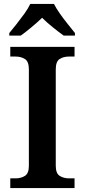

<svg xmlns="http://www.w3.org/2000/svg" viewBox="-20 -951 428 971"><path d="M32 0V-49H59Q86 -49 106 -61.5Q126 -74 126 -112V-600Q126 -640 106 -652.5Q86 -665 59 -665H32V-714H357V-665H329Q301 -665 281.5 -652.5Q262 -640 262 -600V-113Q262 -74 282 -61.5Q302 -49 329 -49H357V0ZM27 -784Q43 -803 63.5 -829Q84 -855 103.5 -882Q123 -909 133 -931H253Q264 -909 283 -882Q302 -855 323 -829Q344 -803 359 -784V-771H302Q278 -788 246.5 -813.5Q215 -839 193 -861Q170 -839 139.5 -813.5Q109 -788 85 -771H27Z"/></svg>

Font: Noto Serif Myanmar SemiBold
Style: Regular
Weight: 600
Designer: Ben Mitchell and the Monotype Design Team
Foundry: Monotype Imaging Inc.
Version: Version 2.106; ttfautohint (v1.8.4.7-5d5b)